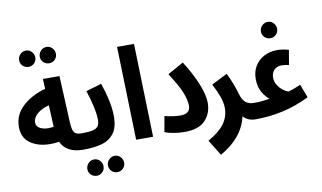

<svg xmlns="http://www.w3.org/2000/svg" viewBox="-98 -1049 2511 1495"><g transform="rotate(-10 1157.5 -301.5)"><path d="M559 -61Q559 -31 540 -13Q521 5 488 5Q355 5 312 -89Q278 -83 243 -83Q149 -83 86.5 -126.5Q24 -170 24 -256Q24 -350 94 -416Q164 -482 277 -514L273 -592H404L421 -228Q423 -184 430 -162Q437 -140 452.5 -131.5Q468 -123 497 -123Q527 -123 543 -105.5Q559 -88 559 -61ZM251 -207Q265 -207 291 -211L283 -382Q226 -368 190 -337Q154 -306 154 -268Q154 -238 182 -222.5Q210 -207 251 -207ZM116 -767Q116 -794 135 -813.5Q154 -833 181 -833Q207 -833 225.5 -813.5Q244 -794 244 -767Q244 -741 225.5 -722.5Q207 -704 181 -704Q153 -704 134.5 -722.5Q116 -741 116 -767ZM279 -767Q279 -794 298 -813.5Q317 -833 344 -833Q370 -833 388.5 -813.5Q407 -794 407 -767Q407 -741 388.5 -722.5Q370 -704 344 -704Q316 -704 297.5 -722.5Q279 -741 279 -767Z M497 -123Q554 -123 584.5 -130Q615 -137 627.5 -154.5Q640 -172 640 -205Q640 -249 625.5 -313.5Q611 -378 590 -440L713 -476Q735 -415 751 -343Q767 -271 767 -210Q767 -123 731.5 -76Q696 -29 635.5 -12Q575 5 487 5ZM492 160Q492 133 511 113.5Q530 94 557 94Q583 94 601.5 113.5Q620 133 620 160Q620 186 601.5 204.5Q583 223 557 223Q529 223 510.5 204.5Q492 186 492 160ZM655 160Q655 133 674 113.5Q693 94 720 94Q746 94 764.5 113.5Q783 133 783 160Q783 186 764.5 204.5Q746 223 720 223Q692 223 673.5 204.5Q655 186 655 160Z M885 -738H1019L1040 0H906Z M1155 -144Q1182 -136 1217.5 -131Q1253 -126 1279 -126Q1357 -126 1357 -190Q1357 -233 1334 -292.5Q1311 -352 1242 -459L1368 -529Q1435 -423 1470 -334.5Q1505 -246 1505 -187Q1505 -105 1453.5 -49.5Q1402 6 1290 6Q1249 6 1203 -1.5Q1157 -9 1133 -21Z M1920 -61Q1920 -30 1901.5 -12.5Q1883 5 1849 5Q1820 5 1795 -5.5Q1770 -16 1753 -36Q1716 129 1536 230L1459 105Q1548 56 1588.5 0.5Q1629 -55 1629 -123Q1629 -165 1612.5 -212Q1596 -259 1564 -320L1689 -383Q1731 -299 1755 -214Q1769 -164 1794.5 -143.5Q1820 -123 1859 -123Q1888 -123 1904 -105.5Q1920 -88 1920 -61Z M1858 -123Q1895 -123 1921 -125.5Q1947 -128 1984 -134Q1955 -155 1930 -198.5Q1905 -242 1905 -304Q1905 -363 1932 -406.5Q1959 -450 2005 -473.5Q2051 -497 2107 -497Q2150 -497 2199 -483L2179 -366Q2147 -374 2120 -374Q2085 -374 2062.5 -351.5Q2040 -329 2040 -291Q2040 -259 2057 -231.5Q2074 -204 2098 -186Q2122 -168 2141 -164Q2150 -167 2168.5 -172.5Q2187 -178 2238 -200L2278 -94Q2170 -41 2064 -18Q1958 5 1848 5ZM2009 -660Q2009 -687 2028 -706.5Q2047 -726 2074 -726Q2100 -726 2118.5 -706.5Q2137 -687 2137 -660Q2137 -634 2118.5 -615.5Q2100 -597 2074 -597Q2046 -597 2027.5 -615.5Q2009 -634 2009 -660Z"/></g></svg>

Font: Noto Sans Arabic Cond
Style: Bold
Weight: 700
Width: 3
Designer: Nadine Chahine
Foundry: Monotype Imaging Inc.
Version: Version 1.001